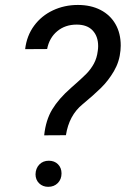

<svg xmlns="http://www.w3.org/2000/svg" viewBox="-20 -741 503 768"><path d="M156.7 -199.7Q163.1 -260.7 189 -303.5Q214.8 -346.2 263.7 -389.2L272 -396.5Q306.6 -426.8 325 -445.3Q343.3 -463.9 355.5 -486.3Q367.7 -508.8 371.1 -537.6Q372.6 -547.4 372.6 -556.6Q372.6 -595.7 350.6 -619.1Q328.6 -642.6 286.6 -642.6Q240.7 -642.6 209 -616.2Q177.2 -589.8 168.5 -544.9L80.6 -544.4Q86.9 -598.1 116.5 -638.2Q146 -678.2 191.9 -699.7Q237.8 -721.2 291.5 -721.2Q343.3 -721.2 382.1 -701.2Q420.9 -681.2 441.9 -644.5Q462.9 -607.9 462.9 -558.6Q462.9 -552.7 461.9 -539.1Q458 -494.6 435.8 -456.5Q413.6 -418.5 384 -389.4Q354.5 -360.4 310.1 -323.7Q255.9 -279.3 243.7 -200.2ZM175.3 -98.1Q197.8 -98.1 211.9 -84Q226.1 -69.8 226.1 -47.4Q226.1 -23.9 211.2 -8.8Q196.3 6.3 172.9 6.3Q150.9 6.3 136.5 -7.8Q122.1 -22 122.1 -43.9Q122.6 -67.4 137.2 -82.8Q151.9 -98.1 175.3 -98.1Z"/></svg>

Font: Mardoto
Style: Italic
Weight: 400
Italic angle: -12°
Designer: Christian Robertson, Vahan Hovhannisyan
Foundry: Google
Version: Version 1.000